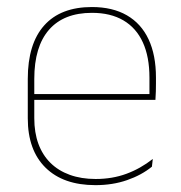

<svg xmlns="http://www.w3.org/2000/svg" viewBox="-20 -517 515 546"><path d="M251.5 9.5Q160 9.5 109.5 -40.2Q59 -90 59 -180.5V-292.5Q59 -392.5 105.8 -444.8Q152.5 -497 241.5 -497Q300 -497 340.8 -473.5Q381.5 -450 402.5 -405.2Q423.5 -360.5 423.5 -296.5V-279.5Q423.5 -268.5 423.2 -257.5Q423 -246.5 422 -233H405Q405 -250.5 405 -266.5Q405 -282.5 405 -296Q405 -355.5 386.2 -396.5Q367.5 -437.5 331 -459Q294.5 -480.5 241.5 -480.5Q161.5 -480.5 119.5 -432.5Q77.5 -384.5 77.5 -292.5V-243.5V-239.5V-181Q77.5 -140 89.2 -108Q101 -76 123.5 -53.8Q146 -31.5 178.5 -19.8Q211 -8 252 -8Q299.5 -8 339.5 -22.8Q379.5 -37.5 414.5 -65L412 -43Q382.5 -19 341.5 -4.8Q300.5 9.5 251.5 9.5ZM67.5 -233V-249.5H415.5V-233Z"/></svg>

Font: Anek Odia Medium Thin
Style: Regular
Weight: 250
Version: Version 1.003